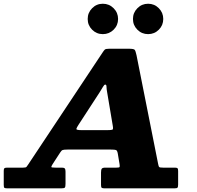

<svg xmlns="http://www.w3.org/2000/svg" viewBox="-78 -1032 1078 1052"><path d="M-57.5 -19V-96Q-57.5 -107 -53.8 -110.2Q-50 -113.5 -38.5 -113.5H48.5Q63.5 -113.5 67 -117.5Q70.5 -121.5 76 -130L483.5 -743.5Q491 -755 496 -760Q501 -765 520.5 -765H627Q655.5 -765 660.2 -758.8Q665 -752.5 670 -729.5L788.5 -133.5Q791 -119.5 794.8 -116.5Q798.5 -113.5 815.5 -113.5H879.5Q891 -113.5 894.5 -110.2Q898 -107 898 -95V-21.5Q898 -8 894.8 -4Q891.5 0 878 0H495Q483.5 0 479.5 -3Q475.5 -6 475.5 -18.5V-86Q475.5 -101.5 479.5 -107.5Q483.5 -113.5 500 -113.5H560Q575.5 -113.5 577.2 -116.8Q579 -120 577 -133L567.5 -190Q564.5 -207.5 557.5 -210Q550.5 -212.5 530 -212.5H291Q272 -212.5 265.2 -210Q258.5 -207.5 251.5 -196L210.5 -133Q202.5 -120 203.2 -116.8Q204 -113.5 226 -113.5H261.5Q273 -113.5 277 -108.8Q281 -104 281 -91.5V-25.5Q281 -9 277.5 -4.5Q274 0 257.5 0H-36Q-50 0 -53.8 -2.8Q-57.5 -5.5 -57.5 -19ZM467.5 -525.5 352 -348Q342.5 -333.5 340.5 -326.2Q338.5 -319 368 -319H511Q532 -319 537.8 -321.5Q543.5 -324 540 -342.5L509.5 -524Q505.5 -545 505.5 -556.8Q505.5 -568.5 498.5 -568.5Q493 -568.5 485.8 -555.5Q478.5 -542.5 467.5 -525.5ZM733.5 -845Q699 -845 674.8 -869.2Q650.5 -893.5 650.5 -928Q650.5 -962.5 674.8 -987Q699 -1011.5 733.5 -1011.5Q768 -1011.5 792.2 -987Q816.5 -962.5 816.5 -928Q816.5 -893.5 792.2 -869.2Q768 -845 733.5 -845ZM485.5 -845Q451 -845 426.8 -869.2Q402.5 -893.5 402.5 -928Q402.5 -962.5 426.8 -987Q451 -1011.5 485.5 -1011.5Q520 -1011.5 544.5 -987Q569 -962.5 569 -928Q569 -893.5 544.5 -869.2Q520 -845 485.5 -845Z"/></svg>

Font: Besley* Heavy
Style: Italic
Weight: 800
Italic angle: -13°
Designer: Owen Earl
Foundry: indestructible type*
Version: Version 3.000; ttfautohint (v1.8.3)